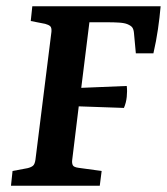

<svg xmlns="http://www.w3.org/2000/svg" viewBox="-20 -592 532 612"><path d="M15 0 20 -47 68 -56Q80 -59 85.5 -64Q91 -69 93 -83L144 -491Q145 -504 140 -508.5Q135 -513 124 -516L78 -525L83 -572H492Q489 -537 483.5 -499Q478 -461 469 -422H413L407 -487Q406 -498 402 -504Q398 -510 386 -515Q376 -519 359 -520Q342 -521 325 -521H265L239 -312L384 -318Q386 -302 384 -283Q382 -264 375 -248L231 -253L210 -81Q209 -72 212 -65.5Q215 -59 231 -57L304 -47L298 0Z"/></svg>

Font: Yrsa SemiBold
Style: Italic
Weight: 600
Italic angle: -7.10001°
Version: Version 2.004